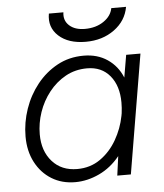

<svg xmlns="http://www.w3.org/2000/svg" viewBox="-52 -746 686 803"><g transform="rotate(-5 291.5 -344.0)"><path d="M232 12Q176 12 133 -14.5Q90 -41 65.5 -88Q41 -135 41 -196Q41 -255 60.5 -311.5Q80 -368 116 -413Q152 -458 201.5 -485Q251 -512 312 -512Q370 -512 412 -483.5Q454 -455 474 -406L490 -500H550L466 0H409L420 -81Q383 -35 333 -11.5Q283 12 232 12ZM245 -42Q300 -42 342 -71.5Q384 -101 411 -148Q438 -195 448 -247L450 -258Q453 -281 453 -303Q453 -373 418 -415.5Q383 -458 322 -458Q272 -458 231.5 -435.5Q191 -413 161.5 -375.5Q132 -338 116.5 -292.5Q101 -247 101 -200Q101 -130 140 -86Q179 -42 245 -42ZM327 -569Q254 -569 213.5 -606Q173 -643 183 -700H244Q239 -666 262.5 -644.5Q286 -623 328 -623Q374 -623 406.5 -645Q439 -667 445 -700H507Q497 -642 447 -605.5Q397 -569 327 -569Z"/></g></svg>

Font: Figtree Light
Style: Italic
Weight: 300
Italic angle: -9.5°
Foundry: Erik Kennedy
Version: Version 2.001; ttfautohint (v1.8.4.7-5d5b);gftools[0.9.27]